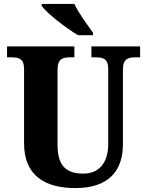

<svg xmlns="http://www.w3.org/2000/svg" viewBox="-20 -951 751 981"><path d="M379 -771H455V-784C428 -822 380 -886 360 -931H193V-921C217 -886 317 -807 379 -771ZM365 10C537 10 608 -80 608 -214V-595C608 -651 636 -658 671 -658H696V-714H447V-658H471C506 -658 533 -651 533 -599V-216C533 -111 479 -64 406 -64C323 -64 274 -99 274 -210V-595C274 -651 302 -658 336 -658H360V-714H16V-658H40C75 -658 103 -651 103 -599V-218C103 -54 210 10 365 10Z"/></svg>

Font: Noto Serif Hebrew SemiCondensed ExtraBold
Style: Regular
Weight: 800
Width: 4
Designer: Monotype Design Team
Foundry: Monotype Imaging Inc.
Version: Version 2.004